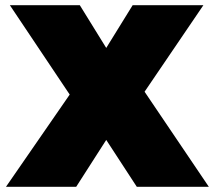

<svg xmlns="http://www.w3.org/2000/svg" viewBox="-20 -721 829 741"><path d="M288 -701 390 -536 492 -701H765L538 -367L786 0H508L390 -181L274 0H3L249 -356L18 -701Z"/></svg>

Font: Montserrat Alternates Black
Style: Regular
Weight: 900
Designer: Julieta Ulanovsky
Foundry: Julieta Ulanovsky
Version: Version 7.200